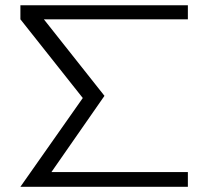

<svg xmlns="http://www.w3.org/2000/svg" viewBox="-20 -715 798 735"><path d="M58.1 0 296.9 -339.8 58.1 -641.1V-694.8H699.2V-641.1H147.9L379.9 -348.1L176.8 -56.2H699.2V0Z"/></svg>

Font: CMU Bright
Style: Roman
Weight: 500
Version: Version 0.7.0